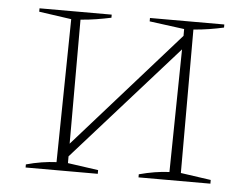

<svg xmlns="http://www.w3.org/2000/svg" viewBox="-43 -568 808 620"><g transform="rotate(5 361.0 -258.0)"><path d="M61 0V-10Q86 -17 111 -21Q136 -25 159 -26L166 -490L61 -505V-516H295V-506Q272 -501 247 -497Q222 -493 196 -491V-89L532 -468V-490L419 -505V-516H660V-506Q638 -501 613 -497Q588 -493 562 -491V-26L660 -12V0H427V-10Q453 -17 477.5 -21Q502 -25 525 -26L531 -424L196 -48V-26L295 -12V0Z"/></g></svg>

Font: Piazzolla SC Thin
Style: Regular
Weight: 100
Designer: Juan Pablo del Peral
Foundry: Huerta Tipografica
Version: Version 1.330